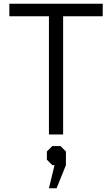

<svg xmlns="http://www.w3.org/2000/svg" viewBox="-20 -720 600 1028"><path d="M242 -633H30V-700H530V-633H318V0H242ZM272 164H260L231 135V91L260 62H304L333 91V164L283 288H242Z"/></svg>

Font: Chakra Petch
Style: Regular
Weight: 400
Designer: Katatrad Aksorn Co.,Ltd.
Foundry: Cadson Demak Co.,Ltd.
Version: Version 1.000; ttfautohint (v1.6)